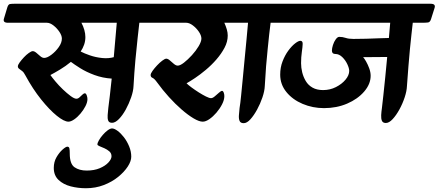

<svg xmlns="http://www.w3.org/2000/svg" viewBox="-75 -632 2333 1021"><path d="M-54 -533 -36 -593Q-31 -609 -22 -610.5Q-13 -612 0 -612H759Q787 -612 780 -590L761 -530Q756 -514 745 -512.5Q734 -511 712 -511H666Q663 -483 657 -431Q651 -379 645 -312.5Q639 -246 635 -174Q634 -148 622.5 -114.5Q611 -81 594 -50Q577 -19 557.5 1Q538 21 521 21Q505 21 500.5 9.5Q496 -2 497.5 -20Q499 -38 501 -58Q504 -81 509 -122.5Q514 -164 519 -214Q471 -217 427.5 -233Q384 -249 351.5 -269.5Q319 -290 302 -303Q274 -280 244 -262Q214 -244 193 -233Q202 -220 220 -198.5Q238 -177 259.5 -156.5Q281 -136 300.5 -121.5Q320 -107 331 -107Q340 -107 348 -114.5Q356 -122 363.5 -129Q371 -136 376 -136Q382 -136 386 -125.5Q390 -115 390 -105Q390 -88 379.5 -67.5Q369 -47 353 -28Q337 -9 319.5 3Q302 15 289 15Q266 15 227 -16.5Q188 -48 143.5 -103.5Q99 -159 60 -231Q52 -247 43 -254Q34 -261 27 -266Q20 -271 20 -279Q20 -287 29.5 -300Q39 -313 52 -327Q65 -341 78.5 -350.5Q92 -360 99 -360Q108 -360 118.5 -351Q129 -342 139.5 -333Q150 -324 160 -324Q176 -324 198.5 -341Q221 -358 237.5 -381.5Q254 -405 254 -427Q254 -443 241 -462.5Q228 -482 209.5 -496.5Q191 -511 174 -511H-33Q-61 -511 -54 -533ZM354 -358Q373 -348 403.5 -337.5Q434 -327 468 -323.5Q502 -320 530 -328L546 -511H358Q368 -492 373.5 -472.5Q379 -453 379 -435Q379 -414 372.5 -395Q366 -376 354 -358Z M211 261Q211 229 225.5 204Q240 179 257.5 163.5Q275 148 283 148Q292 148 294 157Q296 166 296 185Q296 240 321.5 257.5Q347 275 386 275Q426 275 455.5 262.5Q485 250 501.5 232Q518 214 518 199Q518 183 506.5 173Q495 163 480.5 156.5Q466 150 454.5 145.5Q443 141 443 136Q443 128 451 114Q459 100 471.5 85.5Q484 71 497.5 61Q511 51 521 51Q533 51 550.5 64Q568 77 584.5 98.5Q601 120 612 147Q623 174 623 201Q623 225 604.5 253.5Q586 282 553.5 308.5Q521 335 477 352Q433 369 382 369Q340 369 301 359Q262 349 236.5 325Q211 301 211 261Z M657 -533 675 -593Q680 -609 689.5 -610.5Q699 -612 712 -612H1226Q1254 -612 1247 -590L1228 -530Q1223 -514 1212 -512.5Q1201 -511 1179 -511H1118Q1126 -493 1131 -476Q1136 -459 1136 -443Q1136 -410 1119 -378Q1102 -346 1076 -316Q1050 -286 1019.5 -260.5Q989 -235 962 -217Q935 -199 917 -189Q926 -180 943.5 -167Q961 -154 981.5 -141Q1002 -128 1020 -119Q1038 -110 1047 -110Q1056 -110 1067.5 -120Q1079 -130 1090 -139.5Q1101 -149 1105 -149Q1111 -149 1114.5 -140Q1118 -131 1118 -121Q1118 -101 1106 -77.5Q1094 -54 1076 -33Q1058 -12 1038.5 1.5Q1019 15 1003 15Q984 15 954.5 -2.5Q925 -20 891 -49.5Q857 -79 823.5 -116Q790 -153 761 -193Q746 -214 736 -218Q726 -222 726 -233Q726 -241 736 -255Q746 -269 760 -284Q774 -299 788 -309.5Q802 -320 809 -320Q818 -320 828.5 -310.5Q839 -301 850 -292Q861 -283 870 -283Q883 -283 903.5 -299Q924 -315 945.5 -338.5Q967 -362 981.5 -386.5Q996 -411 996 -427Q996 -443 983 -462.5Q970 -482 951 -496.5Q932 -511 915 -511H678Q650 -511 657 -533Z M1125 -533 1143 -593Q1148 -609 1157 -610.5Q1166 -612 1179 -612H1445Q1473 -612 1466 -590L1447 -530Q1442 -514 1431 -512.5Q1420 -511 1398 -511H1364Q1360 -484 1356.5 -449Q1353 -414 1348.5 -372Q1344 -330 1340 -280.5Q1336 -231 1333 -174Q1332 -148 1320.5 -114Q1309 -80 1292 -49Q1275 -18 1256.5 2.5Q1238 23 1221 23Q1204 23 1199 11Q1194 -1 1195.5 -19.5Q1197 -38 1199 -58Q1203 -81 1207 -122Q1211 -163 1216 -214Q1221 -265 1226 -319Q1231 -373 1236 -423Q1241 -473 1244 -511H1145Q1118 -511 1125 -533Z M1335 -533 1353 -593Q1358 -609 1368 -610.5Q1378 -612 1397 -612H2215Q2243 -612 2236 -590L2217 -530Q2212 -514 2201 -512.5Q2190 -511 2168 -511H2120Q2117 -484 2113 -449Q2109 -414 2105 -372Q2101 -330 2097 -280.5Q2093 -231 2089 -174Q2088 -148 2077 -114.5Q2066 -81 2049 -50Q2032 -19 2013 1.5Q1994 22 1977 22Q1961 22 1956 10.5Q1951 -1 1952 -19.5Q1953 -38 1956 -58Q1959 -82 1963.5 -124.5Q1968 -167 1973.5 -220Q1979 -273 1984 -329L1856 -328Q1862 -322 1871.5 -305.5Q1881 -289 1888.5 -268.5Q1896 -248 1896 -229Q1896 -185 1861.5 -145Q1827 -105 1771 -81Q1715 -57 1648 -57Q1588 -57 1534.5 -79.5Q1481 -102 1448 -142.5Q1415 -183 1415 -235Q1415 -273 1427.5 -305.5Q1440 -338 1458 -362.5Q1476 -387 1494 -401Q1512 -415 1522 -415Q1535 -415 1534.5 -398.5Q1534 -382 1530 -355Q1526 -328 1526 -296Q1526 -272 1532 -247.5Q1538 -223 1551 -201Q1564 -179 1587 -166Q1610 -153 1643 -153Q1680 -153 1711.5 -169Q1743 -185 1762.5 -208.5Q1782 -232 1782 -255Q1782 -269 1772 -290.5Q1762 -312 1745 -328.5Q1728 -345 1708 -345Q1690 -345 1690 -363Q1690 -375 1695.5 -392.5Q1701 -410 1710.5 -423Q1720 -436 1729 -436Q1747 -436 1763 -430.5Q1779 -425 1804 -425Q1837 -425 1873 -426Q1909 -427 1941.5 -428.5Q1974 -430 1993 -430L2000 -511H1356Q1328 -511 1335 -533Z"/></svg>

Font: Alkatra Medium
Style: Regular
Weight: 500
Designer: Suman Bhandary
Version: Version 1.100;gftools[0.9.22]